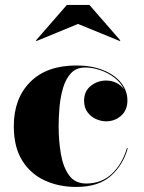

<svg xmlns="http://www.w3.org/2000/svg" viewBox="-20 -728 567 758"><path d="M288 -633.5 124 -566 122 -568.5 244 -708.5H333L455 -568.5L453 -566ZM484.5 -143Q465 -74.5 416.2 -32.2Q367.5 10 280.5 10Q212 10 156.2 -15.8Q100.5 -41.5 67.5 -94.5Q34.5 -147.5 34.5 -230Q34.5 -339 99.2 -404.2Q164 -469.5 281.5 -469.5Q341.5 -469.5 387 -451.2Q432.5 -433 457.8 -401.5Q483 -370 483 -331.5Q483 -293 458 -271Q433 -249 399 -249Q379 -249 359 -258Q339 -267 325.5 -285Q312 -303 312 -330.5Q312 -368 338.5 -389Q365 -410 399 -410Q420.5 -410 439.5 -400.8Q458.5 -391.5 470 -374.5Q457.5 -401.5 432.2 -421Q407 -440.5 376.2 -451Q345.5 -461.5 316 -461.5Q281 -461.5 260.2 -439Q239.5 -416.5 229 -381Q218.5 -345.5 215 -305.5Q211.5 -265.5 211.5 -230Q211.5 -173 220.2 -121Q229 -69 252.5 -36.2Q276 -3.5 320.5 -3.5Q380.5 -3.5 421.2 -41.5Q462 -79.5 481 -143Z"/></svg>

Font: Bodoni* 48
Style: Bold
Weight: 700
Version: Version 2.2